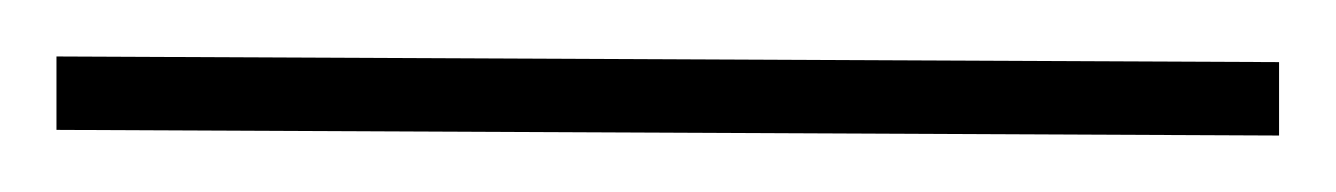

<svg xmlns="http://www.w3.org/2000/svg" viewBox="-50 47 473 68"><path d="M403 69V95L-30 93V67Z"/></svg>

Font: Arima Madurai Thin
Style: Regular
Weight: 250
Designer: Joana Correia and Natanael Gama
Foundry: NDISCOVER
Version: Version 1.020; ttfautohint (v1.5) -l 7 -r 28 -G 50 -x 13 -D 